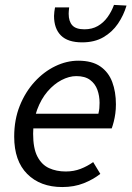

<svg xmlns="http://www.w3.org/2000/svg" viewBox="-20 -743 531 775"><path d="M231.4 12Q142.6 12 89.9 -40.8Q37.3 -93.5 37.3 -191.4Q37.3 -260 59.8 -316Q82.3 -372 119.7 -412.8Q157 -453.6 203 -475.8Q248.9 -498 296.1 -498Q351.4 -498 384.8 -474.9Q418.1 -451.9 433 -412.1Q447.9 -372.2 447.9 -322Q447.9 -302.3 445.5 -284.8Q443.1 -267.2 439.2 -251.9Q435.3 -236.7 431 -224.8H94.4L102.2 -283.9H377.1Q380.1 -296.5 381 -306.1Q381.9 -315.7 381.9 -328Q381.9 -355.9 373.1 -380.4Q364.2 -405 343.6 -420.4Q323 -435.8 288 -435.8Q259 -435.8 228.2 -419.7Q197.4 -403.6 171.6 -373.5Q145.8 -343.3 129.8 -300Q113.7 -256.7 113.7 -203.2Q113.7 -144.5 130.9 -111.3Q148.1 -78.1 177.9 -64.4Q207.7 -50.8 245.6 -50.8Q278.1 -50.8 305.5 -61.5Q332.8 -72.1 356.1 -88.7L384.9 -41.2Q356 -18.4 317.5 -3.2Q279 12 231.4 12ZM311.4 -572Q254 -572 226.1 -599.7Q198.1 -627.4 198.1 -678.8Q198.1 -686.3 199.4 -695.9Q200.7 -705.4 202.1 -713.2H259.2Q258.2 -704.4 257.7 -698.4Q257.2 -692.5 257.2 -687.5Q257.2 -656.7 271.9 -640.7Q286.6 -624.7 320.7 -624.7Q351.7 -624.7 374.8 -638Q397.9 -651.3 414 -673.7Q430.1 -696 440.1 -723.2L490.7 -720.5Q479.2 -681.4 456.2 -647.5Q433.2 -613.6 397.4 -592.8Q361.7 -572 311.4 -572Z"/></svg>

Font: Source Sans 3 VF
Style: Italic
Weight: 200
Italic angle: -11°
Designer: Paul D. Hunt
Foundry: Adobe Systems Incorporated
Version: Version 3.042;hotconv 1.0.118;makeotfexe 2.5.65603